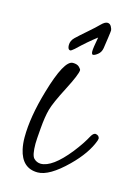

<svg xmlns="http://www.w3.org/2000/svg" viewBox="-95 -612 482 686"><g transform="rotate(15 146.5 -268.5)"><path d="M197.8 -499C192.5 -471 190 -453.5 190.2 -446.3C190.3 -439.1 192.1 -435.2 195.3 -434.6C199.9 -434.6 205.8 -437.5 213.1 -443.4C220.5 -449.2 224.9 -457.3 226.6 -467.5C228.2 -477.8 230.1 -491 232.4 -507.1C234.7 -523.2 235.8 -532.7 235.8 -535.6C235.8 -538.6 234.2 -543.1 231 -549.3C227.7 -555.5 222.9 -558.6 216.6 -558.6C210.2 -558.6 202.8 -554.3 194.3 -545.7C185.9 -537 172.9 -525.1 155.5 -510C138.1 -494.9 125.1 -483.2 116.5 -474.9C107.8 -466.6 103.5 -456.9 103.5 -446C103.5 -435.1 106.8 -429.4 113.3 -428.7C115.6 -428.7 120.4 -432 127.9 -438.5C153 -462.6 176.3 -482.7 197.8 -499ZM291.5 -143.6C292.5 -147.5 293 -149.9 293 -150.9C292 -158.4 287.1 -162.8 278.3 -164.1C273.1 -164.1 268.1 -160.2 263.2 -152.3C252.4 -131.8 237.5 -109.4 218.3 -85C178.5 -35.2 144.4 -10.3 115.7 -10.3C105.6 -10.6 97.1 -14.3 90.1 -21.5C83.1 -28.6 79.6 -46.5 79.6 -75.2C79.6 -83.7 80.8 -102.6 83.3 -132.1C85.7 -161.5 89.4 -185.5 94.5 -203.9C99.5 -222.2 112.6 -251.9 133.8 -292.7C154.9 -333.6 165.5 -359.2 165.5 -369.6C165.5 -371.9 163 -375.6 158 -380.6C152.9 -385.7 145 -388.2 134.3 -388.2C112.8 -388.2 89.8 -346.2 65.4 -262.2C45.9 -195.8 36.1 -137.4 36.1 -86.9C36.1 -71.3 37.6 -56.8 40.5 -43.5C50.3 0.5 74.5 22.5 113.3 22.5C141.9 22.5 177.4 1.6 219.7 -40C255.5 -75.2 279.5 -109.7 291.5 -143.6Z"/></g></svg>

Font: Kristi
Style: Medium
Weight: 400
Italic angle: -15°
Version: Version 1.003